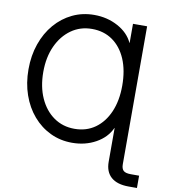

<svg xmlns="http://www.w3.org/2000/svg" viewBox="-99 -823 979 1111"><g transform="rotate(10 390.5 -267.5)"><path d="M676.8 -727.5V83Q676.8 108.9 689 120.4Q701.2 131.8 732.4 131.8H781.2V204.1H732.4Q664.6 204.1 629.2 173.1Q593.8 142.1 593.8 83V-115.2H592.8Q566.4 -57.1 504.6 -22.7Q442.9 11.7 365.2 11.7Q295.9 11.7 237.3 -16.4Q178.7 -44.4 135.3 -95Q91.8 -145.5 67.9 -214.1Q43.9 -282.7 43.9 -363.8Q43.9 -444.8 67.9 -513.4Q91.8 -582 135.3 -632.6Q178.7 -683.1 237.3 -711.2Q295.9 -739.3 365.2 -739.3Q441.9 -739.3 504.4 -705.3Q566.9 -671.4 592.8 -615.2H593.8V-727.5ZM365.2 -70.3Q434.6 -70.3 486.1 -106.9Q537.6 -143.6 566.2 -209.7Q594.7 -275.9 594.7 -363.8Q594.7 -453.6 566.7 -519.3Q538.6 -585 487.3 -621.1Q436 -657.2 366.2 -657.2Q297.4 -657.2 244.4 -619.6Q191.4 -582 161.1 -515.9Q130.9 -449.7 130.9 -363.8Q130.9 -276.9 160.6 -210.7Q190.4 -144.5 243.2 -107.4Q295.9 -70.3 365.2 -70.3Z"/></g></svg>

Font: Inter Display
Style: Regular
Weight: 400
Designer: Rasmus Andersson
Foundry: rsms
Version: Version 4.000;git-37864ae